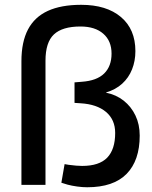

<svg xmlns="http://www.w3.org/2000/svg" viewBox="-20 -780 641 810"><path d="M347.8 10Q327.9 10 305.6 6.9Q283.2 3.8 265.5 -0.9L238.9 -9.1L252.5 -87.6L270.3 -84.6Q286.6 -82.3 301.1 -81.2Q315.5 -80 326.4 -80Q398.6 -80 432.3 -114.9Q465.9 -149.8 465.9 -219Q465.9 -275.2 427.2 -307.8Q388.4 -340.3 319.9 -344.3L294.4 -346V-432.5L324.9 -435Q388.5 -439.4 419.5 -470Q450.6 -500.6 450.6 -553.8Q450.6 -607.3 415.8 -637.7Q381 -668.2 319.5 -668.2Q243.1 -668.2 207.5 -634.8Q171.9 -601.4 171.9 -524V0H70.4V-521.8Q70.4 -603.2 98.2 -655.9Q126 -708.5 181.9 -734.1Q237.7 -759.7 322.4 -759.7Q429.3 -759.7 490.2 -708.2Q551.2 -656.7 551.2 -564.3Q551.2 -522.9 537.1 -487.4Q523 -451.9 495.3 -426.8Q467.7 -401.8 427.6 -390V-389Q470.3 -380.3 502 -355.2Q533.6 -330.1 551.5 -292.6Q569.4 -255.1 569.4 -208Q569.4 -102.9 514.1 -46.4Q458.7 10 347.8 10Z"/></svg>

Font: REM Medium
Style: Regular
Weight: 500
Designer: Octavio Pardo
Foundry: Ashler Design
Version: Version 1.005;gftools[0.9.28]